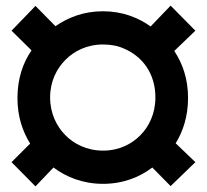

<svg xmlns="http://www.w3.org/2000/svg" viewBox="-20 -643 735 682"><path d="M21 -67 106 19 170 -48C214 -15 273 10 346 10C418 10 476 -14 521 -48L586 18L674 -67L604 -134C630 -176 648 -230 648 -295C648 -362 629 -417 599 -462L674 -534L586 -623L515 -549C472 -580 415 -603 346 -603C277 -603 222 -581 177 -550L106 -622L21 -534L92 -464C62 -421 42 -364 42 -295C42 -229 60 -177 87 -133ZM158 -297C158 -355 182 -400 213 -431C243 -461 288 -485 346 -485C371 -485 397 -481 419 -471C484 -444 532 -384 532 -297C532 -239 509 -193 478 -162C448 -132 404 -108 346 -108C288 -108 243 -132 213 -162C182 -193 158 -239 158 -297Z"/></svg>

Font: Asimov Pro
Style: Ult
Weight: 900
Designer: Google
Version: Version 2.000980; 2014